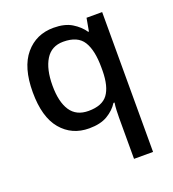

<svg xmlns="http://www.w3.org/2000/svg" viewBox="-142 -657 904 1005"><g transform="rotate(-20 310.0 -154.5)"><path d="M432 11Q432 -7 433 -30.5Q434 -54 437 -72H431Q409 -37 369.5 -13.5Q330 10 267 10Q171 10 112 -60Q53 -130 53 -269Q53 -407 113 -478Q173 -549 270 -549Q332 -549 371.5 -525Q411 -501 434 -467H438L451 -539H538V240H432ZM295 -77Q371 -77 402.5 -119.5Q434 -162 435 -249V-268Q435 -364 404 -413.5Q373 -463 293 -463Q227 -463 194.5 -410Q162 -357 162 -266Q162 -175 194.5 -126Q227 -77 295 -77Z"/></g></svg>

Font: Noto Sans Khmer UI Medium
Style: Regular
Weight: 500
Designer: Danh Hong and the Monotype Design Team
Foundry: Monotype Imaging Inc.
Version: Version 2.002; ttfautohint (v1.8.4.7-5d5b)